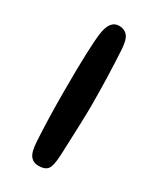

<svg xmlns="http://www.w3.org/2000/svg" viewBox="-143 -568 512 621"><g transform="rotate(30 113.0 -257.5)"><path d="M68 -62Q63 -144 63 -251Q63 -412 70.5 -465.5Q78 -519 112 -519Q132 -519 143.5 -505.5Q155 -492 157 -455Q163 -350 163 -252Q163 -201 157 -63Q155 -20 145 -8Q135 4 112 4Q92 4 81 -10Q70 -24 68 -62Z"/></g></svg>

Font: Sniglet
Style: Regular
Weight: 400
Designer: Haley Fiege
Foundry: Haley Fiege, Pablo Impallari, Brenda Gallo
Version: Version 2.000